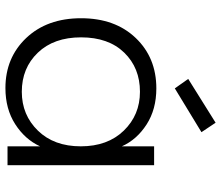

<svg xmlns="http://www.w3.org/2000/svg" viewBox="-74 -741 823 715"><g transform="rotate(90 337.5 -383.5)"><path d="M309.1 -554.2Q387.2 -554.2 443.6 -517.8Q500 -481.4 524.9 -425.8V-545.9H595.2V0H524.9V-121.1Q499 -64.9 442.4 -28.6Q385.7 7.8 308.1 7.8Q194.8 7.8 121.3 -69.8Q47.9 -147.5 47.9 -273.9Q47.9 -400.4 121.3 -477.3Q194.8 -554.2 309.1 -554.2ZM321.8 -493.2Q232.9 -493.2 176 -434.6Q119.1 -376 119.1 -273.9Q119.1 -172.4 176.3 -112.8Q233.4 -53.2 321.8 -53.2Q408.2 -53.2 466.6 -113.3Q524.9 -173.3 524.9 -272.9Q524.9 -372.6 466.6 -432.9Q408.2 -493.2 321.8 -493.2ZM437 -774.9 472.2 -722.2 309.1 -623 273.9 -672.9Z"/></g></svg>

Font: SVN-Poppins Light
Style: Regular
Weight: 300
Designer: Ninad Kale (Devanagari), Jonny Pinhorn (Latin)
Foundry: Indian Type Foundry
Version: Version 3.002 2017